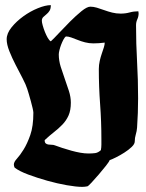

<svg xmlns="http://www.w3.org/2000/svg" viewBox="-20 -721 567 748"><path d="M178 -701Q178 -687 173 -679Q168 -671 161 -665.5Q154 -660 148.5 -654.5Q143 -649 143 -640Q143 -634 146.5 -621.5Q150 -609 155 -596.5Q160 -584 166 -573.5Q172 -563 178 -560Q189 -570 209.5 -592Q230 -614 253 -637Q276 -660 297.5 -677.5Q319 -695 332 -695Q344 -695 357.5 -691Q371 -687 386 -681.5Q401 -676 417 -672Q433 -668 450 -668Q469 -668 485 -672.5Q501 -677 519 -677L520 -669Q520 -657 515 -646Q510 -635 510 -623Q510 -551 514 -480.5Q518 -410 518 -338Q518 -309 517 -281Q516 -253 514 -224Q513 -210 509 -197Q505 -184 505 -170Q505 -160 493 -148.5Q481 -137 464.5 -126.5Q448 -116 432 -108Q416 -100 407 -97Q406 -92 393 -75.5Q380 -59 365 -41.5Q350 -24 336.5 -9.5Q323 5 320 5Q315 6 310 6.5Q305 7 300 7Q277 7 240 0.5Q203 -6 164 -17Q125 -28 90 -41Q55 -54 37 -68Q34 -74 34 -80Q34 -90 46 -103Q58 -116 72 -138.5Q86 -161 98 -195Q110 -229 110 -282Q110 -287 107 -300Q104 -313 100 -327.5Q96 -342 92 -355.5Q88 -369 86 -375Q81 -391 68 -416Q55 -441 41 -468Q27 -495 16.5 -521.5Q6 -548 6 -568Q6 -591 25 -614.5Q44 -638 71 -657.5Q98 -677 127.5 -689Q157 -701 178 -701ZM209 -509Q209 -485 216.5 -461Q224 -437 232.5 -413.5Q241 -390 248.5 -366.5Q256 -343 256 -321Q256 -291 247 -271Q238 -251 223 -235.5Q208 -220 190 -206Q172 -192 154 -175Q154 -166 158 -162.5Q162 -159 168 -158Q174 -157 181 -157Q188 -157 193 -155Q206 -150 223 -144.5Q240 -139 258 -134Q276 -129 293 -126Q310 -123 325 -123Q339 -123 350.5 -124.5Q362 -126 373 -136Q375 -147 375 -157.5Q375 -168 375 -179Q375 -248 370 -315.5Q365 -383 365 -452Q365 -468 368.5 -483.5Q372 -499 376.5 -512Q381 -525 384.5 -536Q388 -547 388 -555Q365 -552 344 -552Q327 -552 311.5 -556Q296 -560 282.5 -565.5Q269 -571 257.5 -575Q246 -579 237 -579Q232 -576 227 -566.5Q222 -557 218 -546.5Q214 -536 211.5 -525.5Q209 -515 209 -509Z"/></svg>

Font: CAT Schmalfette Thannhaeuser
Style: Regular
Weight: 700
Designer: Peter Wiegel nach Herbert Thanhaeuser 1939/40
Foundry: CAT-Fonts, Peter Wiegel
Version: Version 1.000